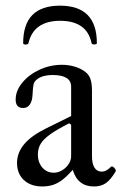

<svg xmlns="http://www.w3.org/2000/svg" viewBox="-20 -657 435 688"><path d="M41 -72.8Q41 -109.9 66.7 -140.4Q92.3 -170.9 146 -197.3L234.9 -241.2V-346.2Q234.9 -367.2 218.3 -377.7Q201.7 -388.2 168.9 -388.2Q146 -388.2 129.4 -382.1Q112.8 -376 104 -363.8Q101.1 -359.9 99.4 -349.9Q97.7 -339.8 96.7 -318.4Q95.7 -294.9 86.9 -282.5Q78.1 -270 63 -270Q49.3 -270 42.7 -277.6Q36.1 -285.2 36.1 -300.3Q36.1 -331.5 59.6 -360.4Q83 -389.2 121.3 -407Q159.7 -424.8 201.7 -424.8Q222.7 -424.8 241.9 -419.9Q261.2 -415 277.3 -405.3Q295.4 -394.5 302.5 -378.2Q309.6 -361.8 309.6 -332.5V-97.2Q309.6 -70.3 318.6 -56.2Q327.6 -42 344.7 -42Q353 -42 360.8 -46.1Q368.7 -50.3 377.4 -59.1Q380.4 -62 385.3 -59.1Q390.1 -56.2 393.1 -51Q396 -45.9 394.5 -43Q377 -13.2 359.6 -1Q342.3 11.2 316.4 11.2Q287.6 11.2 268.6 -3.7Q249.5 -18.6 240.7 -48.3Q220.7 -25.9 203.9 -12.9Q187 0 169.7 5.6Q152.3 11.2 130.4 11.2Q103.5 11.2 83.3 0.7Q63 -9.8 52 -28.6Q41 -47.4 41 -72.8ZM234.9 -97.2V-210L228 -215.3Q183.1 -192.4 159.4 -175.3Q135.7 -158.2 125.7 -141.6Q115.7 -125 115.7 -103Q115.7 -84.5 123 -69.6Q130.4 -54.7 143.3 -46.4Q156.2 -38.1 172.9 -38.1Q188 -38.1 202.4 -46.6Q216.8 -55.2 225.8 -68.8Q234.9 -82.5 234.9 -97.2ZM194.8 -636.7Q327.1 -636.7 327.1 -502.4Q327.1 -499.5 322.8 -498.3Q318.4 -497.1 313.5 -498Q308.6 -499 308.1 -502.4Q299.8 -542.5 271.5 -562.5Q243.2 -582.5 195.8 -582.5Q148.4 -582.5 119.9 -562.5Q91.3 -542.5 82 -502.4Q81.5 -499.5 76.7 -498Q71.8 -496.6 67.4 -497.8Q63 -499 63 -502.4Q63 -636.7 194.8 -636.7Z"/></svg>

Font: Junicode Two Beta VF
Style: Regular
Weight: 400
Designer: Peter S. Baker
Foundry: Briery Creek Software
Version: Version 1.031 beta; ttfautohint (v1.8.1.43-b0c9)